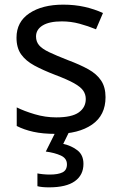

<svg xmlns="http://www.w3.org/2000/svg" viewBox="-20 -566 519 826"><path d="M434 -148Q434 -70 376 -30Q318 10 220 10Q164 10 123.5 1Q83 -8 52 -24V-104Q84 -88 129.5 -74.5Q175 -61 222 -61Q289 -61 319 -82.5Q349 -104 349 -140Q349 -160 338 -176Q327 -192 298.5 -208Q270 -224 217 -244Q165 -264 128 -284Q91 -304 71 -332Q51 -360 51 -404Q51 -472 106.5 -509Q162 -546 252 -546Q301 -546 343.5 -536.5Q386 -527 423 -510L393 -440Q359 -454 322 -464Q285 -474 246 -474Q192 -474 163.5 -456.5Q135 -439 135 -409Q135 -387 148 -371.5Q161 -356 191.5 -341.5Q222 -327 273 -307Q324 -288 360 -268Q396 -248 415 -219.5Q434 -191 434 -148ZM339 139Q339 187 302 213.5Q265 240 191 240Q159 240 141 235V180Q150 182 165 183.5Q180 185 194 185Q230 185 249 175.5Q268 166 268 141Q268 115 241.5 103Q215 91 177 86L220 0H278L252 53Q288 61 313.5 81Q339 101 339 139Z"/></svg>

Font: Noto Sans Buhid
Style: Regular
Weight: 400
Designer: Monotype Design Team
Foundry: Monotype Imaging Inc.
Version: Version 2.001